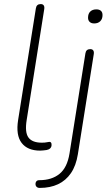

<svg xmlns="http://www.w3.org/2000/svg" viewBox="-20 -731 530 942"><path d="M177 8Q115 8 86 -30Q57 -68 69 -143L156 -690Q159 -711 180 -711Q190 -711 194.5 -704.5Q199 -698 197 -686L111 -143Q101 -82 119.5 -56.5Q138 -31 185 -31Q201 -31 209.5 -33Q218 -35 222 -35Q227 -35 230 -32Q233 -29 233 -20Q233 -10 226.5 -3.5Q220 3 209 5Q202 6 192.5 7Q183 8 177 8ZM175 191Q165 191 159.5 185.5Q154 180 154 172Q154 164 158.5 158.5Q163 153 173 153Q234 153 272 122Q310 91 321 22L399 -469Q402 -490 423 -490Q433 -490 437.5 -483.5Q442 -477 440 -465L362 26Q353 82 328 118.5Q303 155 264.5 173Q226 191 175 191ZM442 -616Q428 -616 420 -623.5Q412 -631 412 -644Q412 -664 423 -674.5Q434 -685 453 -685Q467 -685 475 -678Q483 -671 483 -657Q483 -638 472 -627Q461 -616 442 -616Z"/></svg>

Font: Nunito Variable Extra Light
Style: Italic
Weight: 200
Italic angle: -9°
Designer: Vernon Adams
Foundry: Vernon Adams
Version: Version 3.602